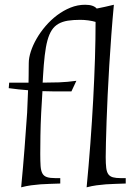

<svg xmlns="http://www.w3.org/2000/svg" viewBox="-20 -779 565 815"><path d="M385.7 -686Q373 -689.9 355.2 -692.4Q337.4 -694.8 320.8 -694.8Q290.5 -694.8 267.8 -691.2Q245.1 -687.5 228.3 -678Q211.4 -668.5 200.2 -651.6Q189 -634.8 181.6 -608.2Q174.3 -581.5 169.9 -543.7Q165.5 -505.9 162.6 -455.1L161.1 -428.2Q194.3 -428.2 230.2 -429.4Q266.1 -430.7 304.2 -436L283.2 -391.1H251Q227.5 -391.1 205.1 -391.1Q182.6 -391.1 160.2 -392.1L154.8 -299.8Q152.3 -250 151.6 -203.9Q150.9 -157.7 150.9 -126Q150.9 -94.2 152.3 -74.2Q153.8 -54.2 159.9 -43Q166 -31.7 179 -27.3Q191.9 -22.9 214.8 -22.9H235.8V0Q212.4 1 191.9 1.5Q171.4 2 151.9 3.4Q132.3 4.9 112.3 7.6Q92.3 10.3 69.8 16.1Q78.1 -70.3 84.2 -149.4Q90.3 -228.5 95.2 -300.8L99.1 -396Q78.6 -397.5 58.3 -399.7Q38.1 -401.9 17.1 -404.8L19 -428.2H101.1Q101.1 -430.7 101.3 -439.5Q101.6 -448.2 101.6 -460.2Q101.6 -472.2 101.8 -485.6Q102.1 -499 102.1 -511.2Q102.1 -533.2 110.8 -560.3Q119.6 -587.4 135.5 -615Q151.4 -642.6 173.6 -668.5Q195.8 -694.3 222.4 -714.4Q249 -734.4 279.1 -746.6Q309.1 -758.8 341.3 -758.8Q359.9 -758.8 371.8 -754.6Q383.8 -750.5 390.6 -742.7Q407.7 -746.1 425.5 -750Q443.4 -753.9 463.4 -758.8Q457.5 -696.8 452.6 -630.9Q447.8 -564.9 443.8 -500.5Q439.9 -436 437 -375.7Q434.1 -315.4 432.4 -264.4Q430.7 -213.4 429.7 -173.8Q428.7 -134.3 428.7 -111.8Q428.7 -84 430.9 -66.4Q433.1 -48.8 439.9 -39.3Q446.8 -29.8 459.5 -26.4Q472.2 -22.9 492.7 -22.9H513.7V0Q490.2 1 469.7 1.5Q449.2 2 429.7 3.4Q410.2 4.9 390.1 7.6Q370.1 10.3 347.7 16.1Q356.4 -74.2 363.5 -168.7Q370.6 -263.2 375.5 -354.2Q380.4 -445.3 383.1 -530Q385.7 -614.7 385.7 -686Z"/></svg>

Font: Simonetta
Style: Regular
Weight: 400
Version: Version 1.004